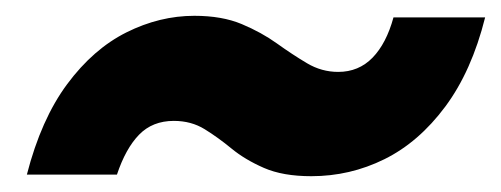

<svg xmlns="http://www.w3.org/2000/svg" viewBox="-20 -439 634 243"><path d="M374 -216Q338 -216 314 -226.5Q290 -237 273 -251Q256 -265 239 -275.5Q222 -286 200 -286Q173 -286 156 -268.5Q139 -251 128 -218H14Q32 -288 65 -332.5Q98 -377 140 -398Q182 -419 226 -419Q261 -419 286 -408.5Q311 -398 330.5 -384Q350 -370 368.5 -359Q387 -348 408 -348Q434 -348 451.5 -366Q469 -384 478 -417H594Q577 -349 543.5 -304Q510 -259 466.5 -237.5Q423 -216 374 -216Z"/></svg>

Font: DM Sans 10pt Black
Style: Italic
Weight: 900
Italic angle: -10°
Version: Version 4.004;gftools[0.9.30]